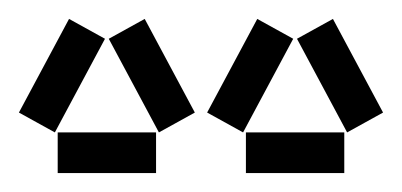

<svg xmlns="http://www.w3.org/2000/svg" viewBox="-20 -983 425 203"><path d="M0 -864 38 -843 91 -942 53 -963ZM95 -942 148 -843 186 -864 133 -963ZM199 -864 237 -843 290 -942 252 -963ZM294 -942 347 -843 385 -864 332 -963ZM41 -800H145V-843H41ZM240 -800H344V-843H240Z"/></svg>

Font: Anthony
Style: Regular
Weight: 400
Designer: Sun Young Oh
Foundry: Velvetyne Type Foundry
Version: Version 1.000;hotconv 1.0.109;makeotfexe 2.5.65596